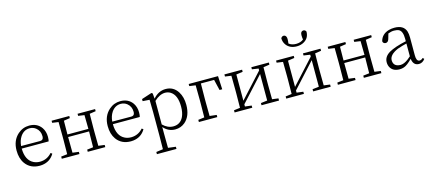

<svg xmlns="http://www.w3.org/2000/svg" viewBox="-68 -1512 5615 2490"><g transform="rotate(-15 2739.5 -267.5)"><path d="M124 -295.9 377.9 -294.9Q419.9 -294.9 423.8 -334Q424.8 -340.8 424.8 -347.7Q424.8 -419.9 372.1 -461.9Q335.9 -490.2 289.1 -490.2Q211.9 -490.2 164.1 -419.9Q129.9 -368.2 124 -295.9ZM484.4 -261.7H123Q125 -102.5 227.5 -53.7Q264.6 -36.1 310.5 -36.1Q405.3 -37.1 469.7 -110.4L489.3 -95.7Q434.6 -2 325.2 11.7Q308.6 13.7 293 13.7Q168 13.7 101.6 -78.1Q51.8 -148.4 51.8 -253.9Q51.8 -388.7 139.6 -466.8Q206.1 -525.4 293 -525.4Q400.4 -525.4 456.1 -445.3Q491.2 -392.6 491.2 -322.3Q491.2 -282.2 484.4 -261.7Z M1174.8 -482.4 1091.8 -469.7Q1089.8 -360.4 1089.8 -284.2V-226.6Q1089.8 -149.4 1091.8 -40L1174.8 -29.3V0H939.5V-29.3L1021.5 -39.1Q1024.4 -206.1 1024.4 -251H743.2Q743.2 -149.4 745.1 -40L828.1 -29.3V0H590.8V-29.3L673.8 -39.1Q675.8 -150.4 675.8 -226.6V-284.2Q675.8 -361.3 673.8 -470.7L590.8 -482.4V-510.7H828.1V-482.4L745.1 -469.7Q743.2 -364.3 743.2 -285.2H1024.4Q1024.4 -311.5 1021.5 -470.7L939.5 -482.4V-510.7H1174.8Z M1347.7 -295.9 1601.6 -294.9Q1643.6 -294.9 1647.5 -334Q1648.4 -340.8 1648.4 -347.7Q1648.4 -419.9 1595.7 -461.9Q1559.6 -490.2 1512.7 -490.2Q1435.5 -490.2 1387.7 -419.9Q1353.5 -368.2 1347.7 -295.9ZM1708 -261.7H1346.7Q1348.6 -102.5 1451.2 -53.7Q1488.3 -36.1 1534.2 -36.1Q1628.9 -37.1 1693.4 -110.4L1712.9 -95.7Q1658.2 -2 1548.8 11.7Q1532.2 13.7 1516.6 13.7Q1391.6 13.7 1325.2 -78.1Q1275.4 -148.4 1275.4 -253.9Q1275.4 -388.7 1363.3 -466.8Q1429.7 -525.4 1516.6 -525.4Q1624 -525.4 1679.7 -445.3Q1714.8 -392.6 1714.8 -322.3Q1714.8 -282.2 1708 -261.7Z M1958 -410.2V-94.7Q2022.5 -31.2 2098.6 -31.2Q2193.4 -31.2 2235.4 -119.1Q2260.7 -173.8 2260.7 -253.9Q2260.7 -408.2 2177.7 -460Q2144.5 -480.5 2104.5 -480.5Q2031.2 -479.5 1958 -410.2ZM1949.2 -512.7 1955.1 -441.4Q2027.3 -525.4 2125 -525.4Q2228.5 -525.4 2286.1 -435.5Q2332 -363.3 2332 -258.8Q2332 -109.4 2245.1 -34.2Q2188.5 13.7 2112.3 13.7Q2018.6 12.7 1956.1 -60.5V32.2Q1956.1 101.6 1958 219.7L2060.5 232.4V261.7H1797.9V232.4L1889.6 219.7Q1891.6 102.5 1891.6 34.2V-279.3Q1891.6 -373 1888.7 -444.3L1796.9 -450.2V-478.5L1934.6 -523.4Z M2763.7 -476.6H2585.9Q2584 -367.2 2584 -279.3V-226.6Q2584 -149.4 2585.9 -40L2678.7 -29.3V0H2431.6V-29.3L2514.6 -40Q2516.6 -149.4 2516.6 -226.6V-279.3Q2516.6 -361.3 2514.6 -470.7L2431.6 -482.4V-510.7H2825.2L2834 -332H2797.9Z M3507.8 -482.4 3424.8 -469.7Q3422.9 -360.4 3422.9 -284.2V-226.6Q3422.9 -149.4 3424.8 -40L3507.8 -29.3V0H3272.5V-29.3L3359.4 -40V-396.5L3060.5 -69.3V-40L3148.4 -29.3V0H2911.1V-29.3L2994.1 -40Q2996.1 -149.4 2996.1 -226.6V-284.2Q2996.1 -361.3 2994.1 -470.7L2911.1 -482.4V-510.7H3148.4V-482.4L3060.5 -469.7V-117.2L3359.4 -444.3V-469.7L3272.5 -482.4V-510.7H3507.8Z M3915 -619.1Q3819.3 -619.1 3772.5 -684.6Q3745.1 -723.6 3745.1 -772.5Q3758.8 -795.9 3780.3 -796.9Q3810.5 -796.9 3819.3 -762.7Q3821.3 -752.9 3821.3 -743.2Q3821.3 -710.9 3816.4 -683.6Q3853.5 -652.3 3915 -652.3Q3975.6 -653.3 4012.7 -684.6Q4007.8 -712.9 4007.8 -743.2Q4007.8 -789.1 4039.1 -795.9Q4043.9 -796.9 4047.9 -796.9Q4072.3 -795.9 4083 -772.5Q4083 -687.5 4013.7 -645.5Q3970.7 -619.1 3915 -619.1ZM4201.2 -482.4 4118.2 -469.7Q4116.2 -360.4 4116.2 -284.2V-226.6Q4116.2 -149.4 4118.2 -40L4201.2 -29.3V0H3965.8V-29.3L4052.7 -40V-396.5L3753.9 -69.3V-40L3841.8 -29.3V0H3604.5V-29.3L3687.5 -40Q3689.5 -149.4 3689.5 -226.6V-284.2Q3689.5 -361.3 3687.5 -470.7L3604.5 -482.4V-510.7H3841.8V-482.4L3753.9 -469.7V-117.2L4052.7 -444.3V-469.7L3965.8 -482.4V-510.7H4201.2Z M4881.8 -482.4 4798.8 -469.7Q4796.9 -360.4 4796.9 -284.2V-226.6Q4796.9 -149.4 4798.8 -40L4881.8 -29.3V0H4646.5V-29.3L4728.5 -39.1Q4731.4 -206.1 4731.4 -251H4450.2Q4450.2 -149.4 4452.1 -40L4535.2 -29.3V0H4297.9V-29.3L4380.9 -39.1Q4382.8 -150.4 4382.8 -226.6V-284.2Q4382.8 -361.3 4380.9 -470.7L4297.9 -482.4V-510.7H4535.2V-482.4L4452.1 -469.7Q4450.2 -364.3 4450.2 -285.2H4731.4Q4731.4 -311.5 4728.5 -470.7L4646.5 -482.4V-510.7H4881.8Z M5294.9 -115.2V-287.1Q5236.3 -273.4 5171.9 -251Q5055.7 -201.2 5053.7 -127.9Q5053.7 -54.7 5122.1 -41Q5134.8 -38.1 5149.4 -38.1Q5198.2 -38.1 5254.9 -82Q5272.5 -95.7 5294.9 -115.2ZM5450.2 -51.8 5466.8 -34.2Q5433.6 11.7 5384.8 11.7Q5316.4 11.7 5299.8 -63.5Q5297.9 -72.3 5296.9 -81.1Q5229.5 -11.7 5183.6 3.9Q5156.2 13.7 5124 13.7Q5039.1 13.7 5002.9 -45.9Q4984.4 -77.1 4984.4 -117.2Q4984.4 -192.4 5062.5 -239.3Q5099.6 -260.7 5156.2 -280.3Q5223.6 -302.7 5294.9 -317.4V-349.6Q5294.9 -452.1 5248 -477.5Q5223.6 -490.2 5181.6 -490.2Q5145.5 -490.2 5102.5 -473.6L5082 -402.3Q5070.3 -363.3 5038.1 -362.3Q5002.9 -364.3 4999 -396.5Q5022.5 -487.3 5121.1 -515.6Q5156.2 -525.4 5196.3 -525.4Q5319.3 -525.4 5349.6 -433.6Q5360.4 -398.4 5360.4 -349.6V-112.3Q5360.4 -37.1 5395.5 -30.3Q5400.4 -29.3 5406.2 -29.3Q5428.7 -30.3 5450.2 -51.8Z"/></g></svg>

Font: GenYoMin JP Light
Style: Regular
Weight: 300
Version: Version 1.001;PS 1;hotconv 16.6.51;makeotf.lib2.5.65220 DEVE